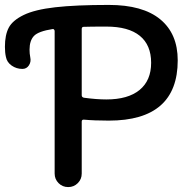

<svg xmlns="http://www.w3.org/2000/svg" viewBox="-140 -760 774 780"><path d="M192 -642V-373Q192 -365 201 -363Q252 -356 292 -356Q380 -356 427 -394.5Q474 -433 474 -505Q474 -577 428 -614.5Q382 -652 292 -652Q227 -652 200 -651Q192 -651 192 -642ZM-49 -480Q-73 -480 -92.5 -493.5Q-112 -507 -116 -529Q-120 -546 -120 -570Q-120 -618 -104.5 -647.5Q-89 -677 -44 -699Q1 -721 84.5 -730.5Q168 -740 302 -740Q440 -740 511 -681.5Q582 -623 582 -515Q582 -270 302 -270Q243 -270 200 -274Q192 -274 192 -266V-55Q192 -32 176 -16Q160 0 137 0Q114 0 98 -16Q82 -32 82 -55V-634Q82 -637 79.5 -640Q77 -643 74 -642Q16 -633 -2 -614Q-20 -595 -20 -558Q-20 -542 -17 -527Q-13 -509 -22.5 -494.5Q-32 -480 -49 -480Z"/></svg>

Font: Rounded Mplus 1c Medium
Style: Regular
Weight: 500
Version: Version 1.059.20150529